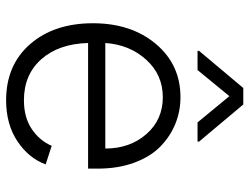

<svg xmlns="http://www.w3.org/2000/svg" viewBox="-113 -683 807 621"><g transform="rotate(90 290.5 -372.5)"><path d="M376 -607.9 291 -710.9 206.5 -607.9H144.5V-612.8L264.6 -755.9H317.9L438 -612.8V-607.9ZM304.2 11.2Q190.4 11.2 122.8 -66.4Q55.2 -144 55.2 -269.5Q55.2 -393.6 122.1 -473.1Q189 -552.7 294.4 -552.7Q339.8 -552.7 380.6 -536.1Q421.4 -519.5 454.1 -487.5Q486.8 -455.6 506.1 -403.3Q525.4 -351.1 525.4 -285.2V-253.9H119.1Q121.6 -159.2 171.4 -102.8Q221.2 -46.4 304.2 -46.4Q359.4 -46.4 397 -71.5Q434.6 -96.7 451.7 -136.2L511.7 -116.7Q491.7 -62 437 -25.4Q382.3 11.2 304.2 11.2ZM119.1 -309.6H460.4Q460.4 -389.2 413.8 -442.4Q367.2 -495.6 294.4 -495.6Q221.7 -495.6 173.1 -441.9Q124.5 -388.2 119.1 -309.6Z"/></g></svg>

Font: Interop Light
Style: Regular
Weight: 300
Designer: Rasmus Andersson, Google, Jang Haemin
Foundry: jhaemin
Version: Version 1.007